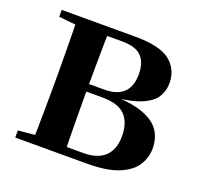

<svg xmlns="http://www.w3.org/2000/svg" viewBox="-99 -647 791 757"><g transform="rotate(20 296.0 -268.0)"><path d="M37.2 0V-29.9L147 -40.2L173.9 -34.4H309.4Q370.3 -34.4 400.6 -63.8Q431 -93.3 431 -148.7Q431 -205.2 402 -235.7Q373 -266.1 306.1 -266.1H173.9V-297.7H301.9Q409.7 -297.7 409.7 -401Q409.7 -449.9 385.1 -475.1Q360.5 -500.4 304.9 -500.4H173.9L147 -495.5L37.2 -506.8V-535.7H346.1Q449 -535.7 492.2 -501.5Q535.4 -467.3 535.4 -408.4Q535.4 -377.9 519.7 -351.4Q504 -324.9 461.3 -306.5Q418.6 -288.2 336.8 -281L338.3 -288Q421.9 -285.7 470.7 -267.5Q519.6 -249.2 540.3 -218.1Q561.1 -186.9 561.1 -144.2Q561.1 -106.6 540.7 -73.9Q520.2 -41.2 471.3 -20.6Q422.3 0 336.3 0ZM105.9 0Q107.6 -25.5 108.1 -67.4Q108.6 -109.4 109.1 -154.7Q109.6 -200 109.6 -234.8V-301.2Q109.6 -335.7 109.1 -381Q108.6 -426.4 108.1 -468.7Q107.6 -511 105.9 -535.7H241.5Q240.5 -511 240 -468.2Q239.5 -425.4 239 -376.5Q238.5 -327.7 238.5 -284.5V-234.8Q238.5 -200 239 -154.7Q239.5 -109.4 240 -67.4Q240.5 -25.5 241.5 0Z"/></g></svg>

Font: Noto Serif TC
Style: Regular
Weight: 200
Designer: Ryoko NISHIZUKA 西塚涼子 (kana & ideographs); Frank Grießhammer (Latin, Greek & Cyrillic); Wenlong ZHANG 张文龙 (bopomofo); San
Foundry: Adobe
Version: Version 2.001;hotconv 1.1.0;makeotfexe 2.6.0